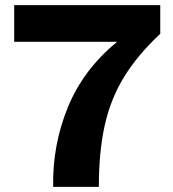

<svg xmlns="http://www.w3.org/2000/svg" viewBox="-20 -724 671 744"><path d="M35 -704H601V-593Q514 -512 461.5 -427Q409 -342 386 -239Q363 -136 363 0H186Q183 -162 243 -308.5Q303 -455 434 -562H35Z"/></svg>

Font: Prodigy Sans
Style: Bold
Weight: 700
Designer: Wei Huang
Foundry: Wei Huang
Version: Version 1.003; ttfautohint (v1.8.3)